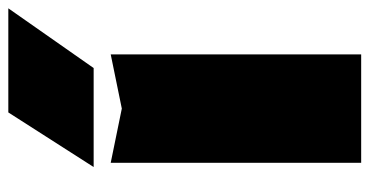

<svg xmlns="http://www.w3.org/2000/svg" viewBox="-228 -638 867 450"><g transform="rotate(-90 205.0 -413.5)"><path d="M48 -587 175 -561 302 -587V0H48ZM166 -827H410L270 -627H38Z"/></g></svg>

Font: Unbounded Black
Style: Regular
Weight: 900
Designer: Luke Prowse, Jean-Baptiste Morizot, Fátima Lázaro, Florian Runge
Foundry: NaN
Version: Version 1.701;gftools[0.9.28.dev5+ged2979d]